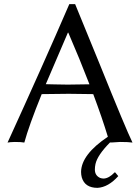

<svg xmlns="http://www.w3.org/2000/svg" viewBox="-20 -678 669 917"><path d="M544.9 163.1Q497.1 216.3 445.8 219.2Q385.3 219.2 370.6 169.4Q367.2 156.7 367.2 143.1Q368.2 60.1 495.1 -24.9Q468.3 -113.8 425.3 -228.5Q354 -230 308.1 -230Q250.5 -230 179.2 -228.5Q118.2 -78.1 96.2 2.9Q83.5 0 50.8 0Q27.3 0.5 16.1 2.9Q186.5 -370.1 311 -658.2H338.9Q374 -574.2 455.6 -373Q582 -59.6 612.8 2.9Q594.7 0 553.2 0Q544.9 0 529.3 1.5Q513.2 2.9 505.4 2.4Q445.3 63 436 105.5Q433.1 118.7 433.1 131.8Q433.1 160.6 458.5 171.9Q466.8 174.8 475.1 174.8Q500.5 173.8 527.8 145L530.8 146ZM407.2 -275.4Q360.8 -396 306.2 -522H304.2L198.7 -275.9Q211.9 -275.9 242.2 -274.9Q285.6 -273.9 303.2 -273.9Q346.2 -273.9 407.2 -275.4Z"/></svg>

Font: Linux Biolinum O
Style: Regular
Weight: 400
Designer: Philipp H. Poll
Foundry: Philipp H. Poll
Version: Version 1.0.4